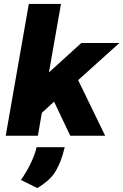

<svg xmlns="http://www.w3.org/2000/svg" viewBox="-20 -688 625 973"><path d="M9 0 126 -668H289L228 -321L392 -470H585L376 -282L513 0H336L254 -173L192 -116L172 0ZM169 265 86 224Q115 183 135.5 140Q156 97 163 68L165 58H308L306 65Q291 130 263 178Q235 226 169 265Z"/></svg>

Font: Gantari ExtraBold
Style: Italic
Weight: 800
Italic angle: -10°
Designer: Anugrah Pasau
Foundry: Lafontype
Version: Version 1.000